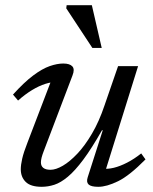

<svg xmlns="http://www.w3.org/2000/svg" viewBox="-20 -709 590 739"><path d="M317.5 -26.5 375.5 -207.5H372.5Q333 -138 300.8 -94.8Q268.5 -51.5 241.2 -28.8Q214 -6 189.5 2Q165 10 140.5 10Q98 10 79 -8.8Q60 -27.5 60 -57.5Q60 -74.5 65.5 -98.5Q71 -122.5 85.5 -159.5L184 -417L197.5 -393Q179 -394 154.5 -386.2Q130 -378.5 103.2 -362.2Q76.5 -346 49.5 -322L30 -345Q73 -392.5 107.8 -418.5Q142.5 -444.5 171.2 -454.5Q200 -464.5 223.5 -464.5Q248.5 -464.5 258.5 -453.5Q268.5 -442.5 259 -418.5L148 -126.5Q143 -113.5 140.2 -102.8Q137.5 -92 137.5 -84Q137.5 -70 146.8 -62.8Q156 -55.5 174.5 -55.5Q195 -55.5 222 -71.2Q249 -87 278 -117.8Q307 -148.5 334.2 -195Q361.5 -241.5 382 -302.5L434.5 -454.5H511.5L382 -39.5L375 -60Q394 -57.5 418 -63.2Q442 -69 469.2 -83Q496.5 -97 523.5 -118.5L540 -95.5Q478.5 -33 434.5 -11.5Q390.5 10 358.5 10Q330.5 10 321 1Q311.5 -8 317.5 -26.5ZM371.5 -524.5H335.5L235 -677L236.5 -689H333.5Z"/></svg>

Font: Newsreader
Style: Italic
Weight: 400
Italic angle: -17°
Designer: Hugues Gentile
Foundry: Production Type
Version: Version 1.003